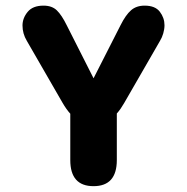

<svg xmlns="http://www.w3.org/2000/svg" viewBox="-20 -645 659 675"><path d="M308.8 9.5Q227.1 9.5 227.1 -82.2V-245.2Q213.6 -260 199.7 -283.9L74.3 -501.4Q59.1 -526.8 59.1 -555.2Q59.1 -581.2 77.2 -603.2Q95.2 -625.2 133 -625.2Q162.7 -625.2 179.8 -608.6Q197 -592.1 215.1 -555.2L308.9 -369.8L403.8 -556.4Q421.9 -592.5 440.6 -608.8Q459.2 -625.2 488.5 -625.2Q525.5 -625.2 541.9 -603.7Q558.3 -582.2 558.3 -556.2Q558.3 -542.7 554 -527.8Q549.7 -513 542.6 -501.5L417.2 -283.9Q410.8 -272.7 404.3 -263.3Q397.8 -253.9 390.7 -246V-82.2Q390.7 9.5 308.8 9.5Z"/></svg>

Font: Sono ExtraLight
Style: Regular
Weight: 200
Designer: Tyler Finck
Foundry: Tyler Finck
Version: Version 2.112